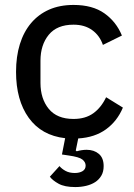

<svg xmlns="http://www.w3.org/2000/svg" viewBox="-20 -550 545 778"><path d="M278 -530Q355 -530 403 -496Q451 -462 474 -406L397 -368Q384 -406 353.5 -428Q323 -450 278 -450Q211 -450 177.5 -409Q144 -368 144 -304V-214Q144 -150 177.5 -109Q211 -68 278 -68Q326 -68 358 -91Q390 -114 410 -156L478 -114Q455 -59 409.5 -26Q364 7 297 11L287 60L291 63Q301 60 311.5 58.5Q322 57 331 57Q361 57 380.5 73.5Q400 90 400 123Q400 146 390.5 162Q381 178 365.5 188Q350 198 329 203Q308 208 285 208Q242 208 217.5 194.5Q193 181 182 166L221 123Q230 134 245.5 142.5Q261 151 283 151Q302 151 314.5 143.5Q327 136 327 121Q327 107 314 96.5Q301 86 258 80L231 76L244 10Q148 -1 96.5 -72.5Q45 -144 45 -259Q45 -321 60.5 -371Q76 -421 106 -456.5Q136 -492 179 -511Q222 -530 278 -530Z"/></svg>

Font: IBM Plex Sans Thai Text
Style: Regular
Weight: 450
Designer: Mike Abbink, Paul van der Laan, Pieter van Rosmalen, Ben Mitchell, Mark Frömberg
Foundry: Bold Monday
Version: Version 1.1